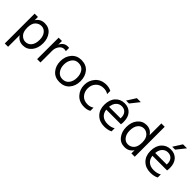

<svg xmlns="http://www.w3.org/2000/svg" viewBox="167 -1861 3203 3203"><g transform="rotate(45 1768.5 -259.5)"><path d="M296 -64Q360 -64 401 -114.5Q442 -165 442 -258Q442 -341 402 -392Q362 -443 301 -443Q240 -443 195.5 -398.5Q151 -354 151 -253Q151 -156 196 -110Q241 -64 296 -64ZM151 -507V-430Q204 -515 308 -515Q409 -515 466.5 -441.5Q524 -368 524 -258Q524 -141 463.5 -66.5Q403 8 306 8Q206 8 151 -77V197H73V-507Z M718 -507V-418Q758 -512 856 -512Q874 -512 884 -510V-432Q863 -439 841 -439Q788 -439 753 -390Q718 -341 718 -277V0H639L640 -507Z M1172 9Q1063 9 999.5 -64.5Q936 -138 936 -250Q936 -363 1001.5 -438.5Q1067 -514 1172 -514Q1287 -514 1349.5 -440Q1412 -366 1412 -252Q1412 -139 1348 -65Q1284 9 1172 9ZM1172 -444Q1100 -444 1059 -388Q1018 -332 1018 -251Q1018 -172 1060 -116.5Q1102 -61 1172 -61Q1248 -61 1289 -115.5Q1330 -170 1330 -251Q1330 -335 1291 -389.5Q1252 -444 1172 -444Z M1580 -251Q1581 -169 1630 -114.5Q1679 -60 1769 -60Q1827 -60 1877 -93V-18Q1829 11 1759 11Q1639 11 1568.5 -65.5Q1498 -142 1498 -252Q1498 -360 1568.5 -438Q1639 -516 1761 -516Q1826 -516 1877 -488V-413Q1831 -444 1769 -444Q1683 -444 1631.5 -388.5Q1580 -333 1580 -251Z M2370 -716 2246 -560H2177L2276 -716ZM2322 -286V-306Q2322 -369 2288 -406.5Q2254 -444 2194 -444Q2137 -444 2097 -403Q2057 -362 2050 -286ZM2369 -100V-26Q2310 5 2225 5Q2110 5 2039.5 -65.5Q1969 -136 1969 -252Q1969 -373 2032 -443Q2095 -513 2194 -513Q2289 -513 2345 -452Q2401 -391 2401 -279Q2401 -247 2396 -220H2050Q2059 -145 2107 -105Q2155 -65 2233 -65Q2318 -65 2369 -100Z M2714 -64Q2776 -64 2819.5 -110Q2863 -156 2863 -257Q2863 -353 2818 -398Q2773 -443 2719 -443Q2656 -443 2614.5 -392.5Q2573 -342 2573 -248Q2573 -166 2613 -115Q2653 -64 2714 -64ZM2863 -707H2942V0H2863V-75Q2809 8 2707 8Q2606 8 2548.5 -67Q2491 -142 2491 -249Q2491 -368 2552 -441.5Q2613 -515 2709 -515Q2808 -515 2863 -430Z M3459 -716 3335 -560H3266L3365 -716ZM3411 -286V-306Q3411 -369 3377 -406.5Q3343 -444 3283 -444Q3226 -444 3186 -403Q3146 -362 3139 -286ZM3458 -100V-26Q3399 5 3314 5Q3199 5 3128.5 -65.5Q3058 -136 3058 -252Q3058 -373 3121 -443Q3184 -513 3283 -513Q3378 -513 3434 -452Q3490 -391 3490 -279Q3490 -247 3485 -220H3139Q3148 -145 3196 -105Q3244 -65 3322 -65Q3407 -65 3458 -100Z"/></g></svg>

Font: Hind Regular
Style: Regular
Weight: 400
Designer: Manushi Parikh, Satya Rajpurohit
Foundry: Indian Type Foundry
Version: Version 1.201;PS 1.0;hotconv 1.0.78;makeotf.lib2.5.61930; tt